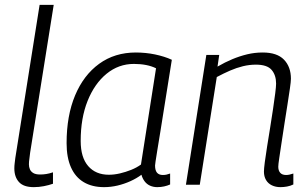

<svg xmlns="http://www.w3.org/2000/svg" viewBox="-20 -760 1264 790"><path d="M143 -740H201L104 -132Q103 -120 101 -107.5Q99 -95 99 -84Q99 -73 103 -63.5Q107 -54 117 -48Q127 -42 145 -42Q158 -42 170.5 -44Q183 -46 198 -51V-4Q181 2 160.5 6Q140 10 119 10Q77 10 58 -11Q39 -32 39 -67Q39 -78 40.5 -89.5Q42 -101 43 -110Z M627 10Q611 10 597.5 4Q584 -2 575 -14Q566 -26 562 -41Q542 -26 516.5 -14.5Q491 -3 463.5 3.5Q436 10 408 10Q359 10 324.5 -10.5Q290 -31 272 -71.5Q254 -112 254 -171Q254 -284 289 -367.5Q324 -451 388 -497.5Q452 -544 539 -544Q558 -544 578.5 -542Q599 -540 618 -536Q637 -532 654.5 -526.5Q672 -521 687 -514Q671 -414 659.5 -341.5Q648 -269 640 -219.5Q632 -170 627 -140Q622 -110 620 -95.5Q618 -81 618 -79Q618 -59 626 -49.5Q634 -40 650 -40Q658 -40 665 -41.5Q672 -43 680 -46V-1Q669 4 655.5 7Q642 10 627 10ZM560 -83 622 -479Q604 -488 581 -492.5Q558 -497 531 -497Q468 -497 418.5 -456.5Q369 -416 340.5 -345Q312 -274 312 -180Q312 -112 343 -76.5Q374 -41 428 -41Q450 -41 473.5 -46.5Q497 -52 519.5 -61Q542 -70 560 -83Z M829 -534H882L875 -486Q906 -504 936 -516.5Q966 -529 997 -536.5Q1028 -544 1061 -544Q1120 -544 1148.5 -514.5Q1177 -485 1177 -436Q1177 -425 1173 -397Q1169 -369 1163 -331Q1157 -293 1150.5 -251.5Q1144 -210 1138.5 -173Q1133 -136 1129 -109.5Q1125 -83 1125 -74Q1125 -58 1133 -49Q1141 -40 1157 -40Q1164 -40 1171 -41.5Q1178 -43 1187 -46V-1Q1175 5 1161 7.5Q1147 10 1134 10Q1114 10 1098.5 2.5Q1083 -5 1074.5 -19.5Q1066 -34 1066 -54Q1066 -65 1069.5 -92.5Q1073 -120 1079 -157Q1085 -194 1091.5 -234.5Q1098 -275 1103.5 -312Q1109 -349 1112.5 -376.5Q1116 -404 1116 -416Q1116 -451 1097.5 -472.5Q1079 -494 1033 -494Q1006 -494 979.5 -487.5Q953 -481 926.5 -469.5Q900 -458 872 -443L802 0H745Z"/></svg>

Font: Georama ExtraCondensed Thin Light
Style: Italic
Weight: 300
Italic angle: -9°
Version: Version 1.001